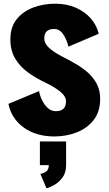

<svg xmlns="http://www.w3.org/2000/svg" viewBox="-20 -726 590 1037"><path d="M274 11Q175 11 108.2 -37.2Q41.5 -85.5 25.5 -165L191 -234Q195 -210 207.2 -184.8Q219.5 -159.5 238.2 -142.5Q257 -125.5 281.5 -125.5Q336.5 -125.5 336.5 -178.5Q336.5 -206.5 304.2 -232Q272 -257.5 225 -280Q177.5 -302 134.2 -332.5Q91 -363 63.5 -407.2Q36 -451.5 36 -514Q36 -579.5 70 -622Q104 -664.5 159.2 -685.2Q214.5 -706 278 -706Q341.5 -706 391 -683.8Q440.5 -661.5 471.8 -624.8Q503 -588 513 -543.5L349.5 -474Q342 -508.5 322.5 -539Q303 -569.5 272.5 -569.5Q219 -569.5 219 -518.5Q219 -492.5 243.5 -469Q268 -445.5 316 -420.5Q349.5 -403.5 385.2 -383.2Q421 -363 451.8 -336.5Q482.5 -310 501.8 -274.8Q521 -239.5 521 -192.5Q521 -122 485.2 -77Q449.5 -32 393 -10.5Q336.5 11 274 11ZM195.5 166V38H337V166Q337 206.5 317.5 232.8Q298 259 273 273Q248 287 231 291L198 213Q216.5 210 230 199.8Q243.5 189.5 243.5 166Z"/></svg>

Font: Trispace SemiCondensed ExtraBold
Style: Regular
Weight: 800
Width: 4
Designer: Tyler Finck
Foundry: Etcetera Type Company
Version: Version 1.210; ttfautohint (v1.8.3)